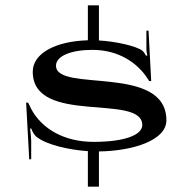

<svg xmlns="http://www.w3.org/2000/svg" viewBox="-20 -660 700 720"><path d="M78 -275.1 89.6 -62.3 97 -63V-131C97 -142 94.2 -170.7 92.8 -177.5L97.2 -178.3C100.4 -166.7 110.3 -152.3 115.6 -147.9C154.1 -116.3 240.8 -97.8 309.5 -93.2V40H351V-92.1C478.1 -93.8 604 -133.5 604 -208.7C604 -315.5 499.7 -341 396.4 -352.7C293.1 -364.4 190 -362.3 190 -413.7C190 -449.3 244.7 -473 327 -473C428 -473 497.8 -420.8 532.6 -366.5L539.5 -355.9H547L537 -545H529V-478C529 -467 531 -457.5 532.6 -451.9L527.6 -451.1C526.8 -453.5 519 -466.3 513.4 -470.3C490 -487.7 414 -504.7 351 -508.3V-640H309.5V-509C184.8 -505.1 102.8 -458.4 102.8 -391.1C102.8 -289.6 205.5 -269.8 308.2 -260.3C410.9 -250.8 513.5 -251.4 513.5 -190.9C513.5 -153.7 447.2 -128 331 -128C221.5 -128 136.9 -176.3 96.8 -251.9L85.5 -275.1Z"/></svg>

Font: Prida01
Style: Black
Weight: 900
Designer: gluk
Foundry: gluk
Version: Version 00.072